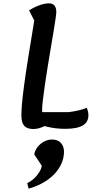

<svg xmlns="http://www.w3.org/2000/svg" viewBox="-20 -746 583 1149"><path d="M179 26Q142 26 125 7Q108 -12 108 -55Q108 -84 111.5 -125Q115 -166 123.5 -230Q132 -294 147 -389.5Q162 -485 185 -623L154 -684Q186 -704 217 -715Q248 -726 273 -726Q317 -726 317 -673Q317 -665 312.5 -634Q308 -603 300.5 -557Q293 -511 283.5 -456Q274 -401 265 -344.5Q256 -288 248.5 -237Q241 -186 236.5 -147Q232 -108 232 -88Q232 -63 243.5 -44.5Q255 -26 280 -12Q227 26 179 26ZM369 25Q312 25 258 11.5Q204 -2 168 -24L202 -75H391Q423 -79 449 -85Q475 -91 500 -101Q505 -85 507 -76.5Q509 -68 509 -57Q509 -15 475 5Q441 25 369 25ZM151 383 143 350Q178 333 202.5 302Q227 271 230 246L185 178Q189 154 205 133.5Q221 113 244 101Q267 89 292 89Q327 89 345 110Q363 131 363 161Q363 199 347.5 233.5Q332 268 304 297Q276 326 237 348Q198 370 151 383Z"/></svg>

Font: Lemonada
Style: Regular
Weight: 400
Designer: Mohamed Gaber (Arabic), Eduardo Tunni (Latin)
Foundry: Kief Type Foundry
Version: Version 4.005